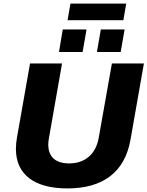

<svg xmlns="http://www.w3.org/2000/svg" viewBox="-20 -1042 825 1074"><path d="M358 -929H670L686 -1022H374ZM310 -751H442L464 -877H331ZM522 -751H655L677 -877H544ZM357 12C555 12 678 -78 710 -261L785 -687H606L532 -270C516 -181 457 -128 367 -128C288 -128 250 -167 250 -234C250 -246 252 -261 254 -271L327 -687H148L75 -273C71 -250 69 -229 69 -209C69 -63 176 12 357 12Z"/></svg>

Font: Archivo ExtraBold
Style: Italic
Weight: 800
Italic angle: -10°
Designer: Hector Gatti
Foundry: Omnibus-Type
Version: Version 2.001